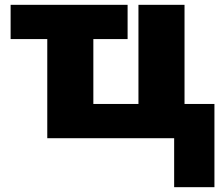

<svg xmlns="http://www.w3.org/2000/svg" viewBox="-20 -573 921 796"><path d="M702 203V0H176V-411H24V-553H509V-411H367V-142H554V-553H745V-142H869V203Z"/></svg>

Font: Noto Sans Black
Style: Regular
Weight: 900
Designer: Monotype Design Team
Foundry: Monotype Imaging Inc.
Version: Version 2.007